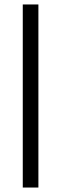

<svg xmlns="http://www.w3.org/2000/svg" viewBox="-20 -740 274 860"><path d="M82 100V-720H152V100Z"/></svg>

Font: Host Grotesk Light Light
Style: Regular
Weight: 300
Version: Version 1.003